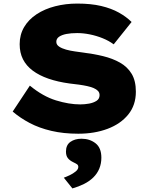

<svg xmlns="http://www.w3.org/2000/svg" viewBox="-20 -738 855 1074"><path d="M418 10Q335 10 267 -6Q199 -22 146 -50Q93 -78 51 -114L147 -259Q220 -199 293 -176.5Q366 -154 429 -154Q454 -154 478.5 -158.5Q503 -163 520 -174Q537 -185 537 -206Q537 -220 528 -229.5Q519 -239 503.5 -245.5Q488 -252 467.5 -256.5Q447 -261 422 -264.5Q397 -268 369 -271Q303 -280 251 -298Q199 -316 163 -343Q127 -370 108.5 -406.5Q90 -443 90 -491Q90 -544 115 -586.5Q140 -629 185 -658.5Q230 -688 288.5 -703Q347 -718 412 -718Q489 -718 546 -704.5Q603 -691 645 -667.5Q687 -644 716 -615L616 -490Q589 -510 554.5 -524Q520 -538 483 -545.5Q446 -553 412 -553Q377 -553 351.5 -548Q326 -543 310.5 -532.5Q295 -522 295 -504Q295 -488 310.5 -477.5Q326 -467 349.5 -460.5Q373 -454 398.5 -450.5Q424 -447 445 -444Q503 -437 556.5 -424Q610 -411 651.5 -387.5Q693 -364 716.5 -325Q740 -286 740 -225Q740 -150 697.5 -97.5Q655 -45 582 -17.5Q509 10 418 10ZM385 316 337 256Q351 251 370 242Q389 233 403.5 221Q418 209 418 196Q418 186 411 181Q404 176 391 170Q370 160 359.5 146.5Q349 133 349 110Q349 73 374 55.5Q399 38 436 38Q482 38 514.5 63.5Q547 89 547 144Q547 177 535.5 205Q524 233 502 254.5Q480 276 450 291Q420 306 385 316Z"/></svg>

Font: Lexend Giga ExtraBold
Style: Regular
Weight: 800
Designer: Bonnie Shaver-Troup, Thomas Jockin
Foundry: Lexend
Version: Version 1.007